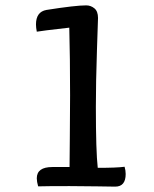

<svg xmlns="http://www.w3.org/2000/svg" viewBox="-20 -693 575 715"><path d="M344 -68Q415 -68 444 -72Q448 -58 448 -45Q448 2 409 2Q402 2 342.5 1Q283 0 239 0Q153 0 122 1Q117 -17 117 -29Q117 -71 175 -71H239Q239 -89 240 -177Q241 -265 241 -338Q241 -479 238 -590Q132 -578 117 -575Q114 -590 114 -602Q114 -649 153 -656Q261 -673 301 -673Q318 -673 331.5 -662Q345 -651 345 -626Q345 -624 341 -505Q337 -386 337 -295Q337 -129 344 -68Z"/></svg>

Font: Overlock
Style: Bold
Weight: 700
Designer: Dario Muhafara
Foundry: Dario Manuel Muhafara
Version: Version 1.002